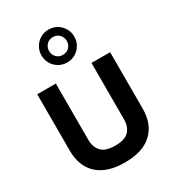

<svg xmlns="http://www.w3.org/2000/svg" viewBox="-247 -1201 1212 1341"><g transform="rotate(-30 359.0 -530.5)"><path d="M502.9 -713.9V-260.3Q502.9 -201.2 470.5 -165.8Q438 -130.4 359.6 -130.4Q281.2 -130.4 248.3 -165.8Q215.3 -201.2 215.3 -260.3V-713.9H65.4V-259.8Q65.4 -133.7 140.6 -64.2Q215.8 5.4 359.4 5.4Q502.9 5.4 578.1 -64.2Q653.3 -133.7 653.3 -259.8V-713.9ZM358.9 -1005.4Q390.6 -1005.4 410.6 -984.6Q430.7 -963.9 430.7 -933.6Q430.7 -903.8 410.6 -883.1Q390.6 -862.3 358.9 -862.3Q327.6 -862.3 307.9 -883.1Q288.1 -903.8 288.1 -933.6Q288.1 -963.9 307.9 -984.6Q327.6 -1005.4 358.9 -1005.4ZM358.9 -1065.9Q321.8 -1065.9 291.7 -1048.1Q261.7 -1030.3 244.1 -1000.2Q226.6 -970.2 226.6 -933.6Q226.6 -897 244.1 -866.9Q261.7 -836.9 291.7 -819.1Q321.8 -801.3 358.9 -801.3Q396.5 -801.3 426.3 -819.1Q456.1 -836.9 473.6 -866.9Q491.2 -897 491.2 -933.6Q491.2 -970.2 473.6 -1000.2Q456.1 -1030.3 426.3 -1048.1Q396.5 -1065.9 358.9 -1065.9Z"/></g></svg>

Font: Estedad-FD-VF Thin
Style: Regular
Weight: 100
Designer: Amin Abedi
Version: Version 5.0